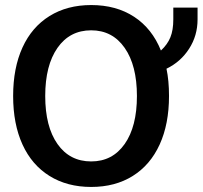

<svg xmlns="http://www.w3.org/2000/svg" viewBox="-20 -730 802 760"><path d="M762 -700V-653Q762 -589 728.5 -537Q695 -485 639 -458Q649 -411 649 -350Q649 -239 612 -158Q575 -77 505.5 -33.5Q436 10 341 10Q246 10 176 -33.5Q106 -77 69 -158Q32 -239 32 -350Q32 -461 69 -542Q106 -623 176 -666.5Q246 -710 341 -710Q440 -710 511 -663.5Q582 -617 617 -530Q643 -554 654.5 -582.5Q666 -611 666 -653V-700ZM522 -350Q522 -471 473.5 -540.5Q425 -610 341 -610Q256 -610 207.5 -540.5Q159 -471 159 -350Q159 -229 207.5 -160Q256 -91 341 -91Q425 -91 473.5 -160Q522 -229 522 -350Z"/></svg>

Font: Sarabun SemiBold
Style: Regular
Weight: 600
Designer: Suppakit Chalermlarp | Katatrad Co.,Ltd.
Foundry: Cadson Demak Co.,Ltd.
Version: Version 1.000; ttfautohint (v1.6)